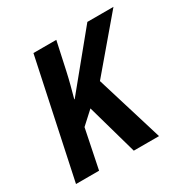

<svg xmlns="http://www.w3.org/2000/svg" viewBox="-129 -656 754 771"><g transform="rotate(-30 247.5 -270.5)"><path d="M9 0H116L153 -181L211 -234L277 0H394L299 -310L495 -541H374L175 -298H173C183 -334 194 -375 202 -412L230 -541H124Z"/></g></svg>

Font: Noto Sans Display SemiCondensed Medium
Style: Italic
Weight: 500
Width: 4
Italic angle: -12°
Designer: Monotype Design Team
Foundry: Monotype Imaging Inc.
Version: Version 1.900